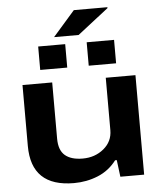

<svg xmlns="http://www.w3.org/2000/svg" viewBox="-60 -949 852 1013"><g transform="rotate(-5 366.0 -442.5)"><path d="M252.9 -764.2 369.1 -897H546.9V-892.1L382.8 -764.2ZM165 -598.1V-722.2H308.1V-598.1ZM421.9 -598.1V-722.2H566.9V-598.1ZM291 12.2Q64.9 12.2 64.9 -204.1V-526.9H222.2V-229Q222.2 -168 254.4 -140.4Q286.6 -112.8 348.1 -112.8Q413.1 -112.8 459.5 -151.1Q505.9 -189.5 505.9 -249V-526.9H663.1V0H537.1L525.9 -88.9H517.1Q477.1 -36.1 417.5 -12Q357.9 12.2 291 12.2Z"/></g></svg>

Font: Archivo Expanded
Style: Bold
Weight: 700
Width: 7
Designer: Hector Gatti
Foundry: Omnibus-Type
Version: Version 2.001